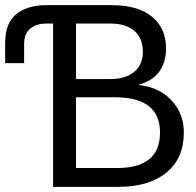

<svg xmlns="http://www.w3.org/2000/svg" viewBox="-20 -725 762 745"><path d="M186 0V-705H413.6Q514.9 -705 569.6 -660.4Q624.3 -615.8 624.3 -536Q624.3 -502 612.6 -473.4Q600.9 -444.7 577.2 -425.1Q553.4 -405.4 515.6 -395.4Q569.6 -390.2 609.3 -365.3Q649 -340.4 671.1 -300.4Q693.3 -260.4 693.3 -209.9Q693.3 -111 626 -55.5Q558.7 0 439.4 0ZM275 -32.7 234.6 -73.1H435.9Q517 -73.1 559 -107.3Q600.9 -141.4 600.9 -211.1Q600.9 -279.2 557.2 -313.3Q513.6 -347.5 427.4 -347.5H249.1V-418.3H409.9Q466.9 -418.3 500.6 -446.1Q534.3 -473.9 534.3 -523.8Q534.3 -578.1 500.6 -605.9Q466.9 -633.6 409.9 -633.6H234.6L275 -674ZM0 -480V-557.1Q0 -635.7 43.2 -670.3Q86.5 -705 159.6 -705H280.3V-633.6H160Q121.7 -633.6 97.6 -614.1Q73.6 -594.6 73.6 -554.5V-480Z"/></svg>

Font: TikTok Sans Light
Style: Regular
Weight: 300
Version: Version 4.000